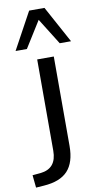

<svg xmlns="http://www.w3.org/2000/svg" viewBox="-159 -799 536 1036"><g transform="rotate(-10 109.0 -280.5)"><path d="M-49 193 -56 124 -12 120Q77 111 77 13V-487H168V3Q168 93 126 138.5Q84 184 -6 190ZM-30 -552 80 -754H164L274 -552H212L122 -696L32 -552Z"/></g></svg>

Font: Nunito Sans Medium
Style: Regular
Weight: 500
Designer: Vernon Adams
Foundry: Vernon Adams
Version: Version 3.101; ttfautohint (v1.8.4.7-5d5b);gftools[0.9.27]